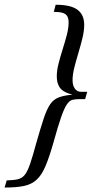

<svg xmlns="http://www.w3.org/2000/svg" viewBox="-90 -651 416 825"><path d="M-70.2 154.8 -61.3 124.2Q-30.6 123.4 -12.5 119Q5.6 114.5 17.3 99.2Q29 83.9 39.9 51.6Q50.8 19.4 66.1 -37.1Q84.7 -102.4 98 -142.3Q111.3 -182.3 125.8 -203.2Q140.3 -224.2 162.9 -232.7Q185.5 -241.1 221.8 -244.4Q198.4 -250 183.5 -259.3Q168.5 -268.5 161.3 -284.7Q154 -300.8 154 -323.4Q154 -348.4 161.7 -378.2Q169.4 -408.1 179.4 -439.9Q189.5 -471.8 197.2 -501.2Q204.8 -530.6 204.8 -554Q204.8 -571 199.2 -581Q193.5 -591.1 179.8 -595.6Q166.1 -600 141.1 -600L149.2 -630.6Q213.7 -630.6 242.7 -609.3Q271.8 -587.9 271.8 -544.4Q271.8 -517.7 264.1 -486.7Q256.5 -455.6 246.8 -423.4Q237.1 -391.1 229.4 -360.9Q221.8 -330.6 221.8 -306.5Q221.8 -283.9 231.5 -270.2Q241.1 -256.5 258.9 -256.5H284.7L275.8 -225H249.2Q233.1 -225 220.6 -221.8Q208.1 -218.5 196.8 -201.6Q185.5 -184.7 172.2 -146.4Q158.9 -108.1 139.5 -37.9Q121.8 24.2 105.6 62.5Q89.5 100.8 67.7 121Q46 141.1 13.3 148Q-19.4 154.8 -70.2 154.8Z"/></svg>

Font: Playfair 12pt Light
Style: Italic
Weight: 300
Italic angle: -15.6°
Designer: Claus Eggers Sørensen
Foundry: Claus Eggers Sørensen
Version: Version 2.000;gftools[0.9.28]